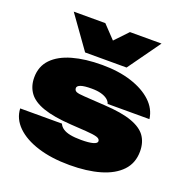

<svg xmlns="http://www.w3.org/2000/svg" viewBox="-146 -962 1079 1114"><g transform="rotate(20 393.0 -404.5)"><path d="M520 -627H264L121 -827H316L392 -747L468 -827H663ZM760 -196Q760 -124 715 -76.5Q670 -29 589.5 -5.5Q509 18 401 18Q290 18 205.5 -8.5Q121 -35 72.5 -82.5Q24 -130 21 -193H279Q286 -176 303 -164.5Q320 -153 347.5 -147.5Q375 -142 415 -142Q463 -142 488 -149Q513 -156 513 -169Q513 -184 492 -190.5Q471 -197 424 -200L330 -206Q221 -213 156.5 -235.5Q92 -258 64 -297Q36 -336 36 -390Q36 -459 79.5 -504Q123 -549 201 -571Q279 -593 383 -593Q485 -593 564 -567.5Q643 -542 691 -497Q739 -452 747 -391H489Q484 -407 469 -418.5Q454 -430 430 -436.5Q406 -443 372 -443Q326 -443 305 -435.5Q284 -428 284 -415Q284 -400 297 -394Q310 -388 348 -386L474 -378Q582 -372 644.5 -349.5Q707 -327 733.5 -289Q760 -251 760 -196Z"/></g></svg>

Font: Bounded
Style: Regular
Weight: 900
Designer: Vlad Churkin
Version: Version 1.0